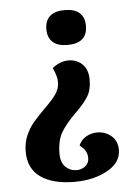

<svg xmlns="http://www.w3.org/2000/svg" viewBox="-51 -527 554 768"><g transform="rotate(-5 226.0 -143.0)"><path d="M158 -417Q158 -451 178 -469Q198 -487 237 -487Q277 -487 297 -469Q317 -451 317 -417Q317 -347 237 -347Q198 -347 178 -365Q158 -383 158 -417ZM33 64Q33 28 45.5 -0.5Q58 -29 75 -49.5Q92 -70 121 -99Q154 -131 170 -153.5Q186 -176 186 -203Q186 -226 170 -260Q201 -285 235 -285Q268 -285 290.5 -263.5Q313 -242 313 -201Q313 -160 296.5 -133.5Q280 -107 245 -73Q207 -36 187 -3Q167 30 167 84Q167 119 185.5 137Q204 155 229 155Q250 155 265 143Q280 131 280 111Q280 96 273.5 83.5Q267 71 250 58Q259 36 279.5 24Q300 12 324 12Q357 12 381 32.5Q405 53 405 89Q405 140 349.5 170.5Q294 201 218 201Q131 201 82 166.5Q33 132 33 64Z"/></g></svg>

Font: Caladea
Style: Bold
Weight: 700
Designer: Carolina Giovagnoli and Andres Torresi
Foundry: Carolina Giovagnoli & Andres Torresi
Version: Version 1.001